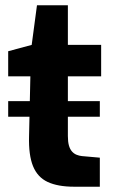

<svg xmlns="http://www.w3.org/2000/svg" viewBox="-20 -707 429 727"><path d="M11 -265V-324H358V-265ZM261 0Q199 0 160.5 -18Q122 -36 105 -78Q88 -120 90 -191L95 -418H11V-513L100 -537L120 -687H237V-537H363V-418H237V-192Q237 -170 241 -156Q245 -142 252.5 -133.5Q260 -125 270 -121Q280 -117 290 -116L358 -110V0Z"/></svg>

Font: Exo Thin
Style: Bold
Weight: 700
Version: Version 2.000